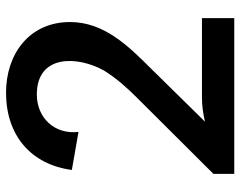

<svg xmlns="http://www.w3.org/2000/svg" viewBox="-100 -694 796 636"><g transform="rotate(-90 298.0 -376.0)"><path d="M292 -320 40 -67V2H556V-105H292C266 -105 238 -101 213 -95L389 -274C465 -350 543 -430 543 -542C543 -677 437 -754 309 -754C167 -754 71 -671 53 -536L179 -514C170 -595 227 -652 303 -652C437 -652 431 -516 382 -429C355 -386 324 -352 292 -320Z"/></g></svg>

Font: Bithumb Trading Sans Semibold
Style: Regular
Weight: 600
Designer: Ham Hyungwon
Foundry: Bithumb
Version: Version 0.500;FEAKit 1.0